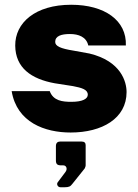

<svg xmlns="http://www.w3.org/2000/svg" viewBox="-20 -547 581 807"><path d="M277 10C409 10 512 -49 512 -160C512 -203 489 -290 356 -322L290 -334C234 -343 212 -353 212 -371C212 -396 238 -404 274 -404C310 -404 343 -392 351 -356H509C513 -461 420 -527 279 -527C128 -527 43 -451 44 -355C45 -262 111 -215 210 -197L287 -185C323 -178 349 -171 349 -149C349 -132 328 -119 280 -119C243 -119 204 -123 189 -164H29C51 -32 169 10 277 10ZM234 240H252C269 240 276 237 284 226L336 161C337 158 340 153 340 148V63C340 54 335 48 324 48H232C222 48 215 54 215 67V127C215 142 220 148 237 148H246C259 148 265 163 255 176L222 220C217 228 223 240 234 240Z"/></svg>

Font: United Sans Black
Style: Regular
Weight: 900
Designer: Pablo Impallari, Rodrigo Fuenzalida (Modified by Dan O. Williams)
Version: Version 1.000;PS 001.000;hotconv 1.0.88;makeotf.lib2.5.64775